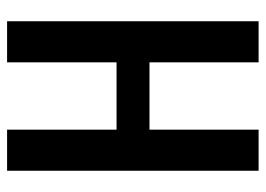

<svg xmlns="http://www.w3.org/2000/svg" viewBox="-124 -626 750 542"><g transform="rotate(-90 251.0 -355.0)"><path d="M346 -401V-710H462V0H346V-308H156V0H40V-710H156V-401Z"/></g></svg>

Font: Akshar Medium
Style: Regular
Weight: 500
Designer: Tall Chai
Foundry: Tall Chai
Version: Version 1.000